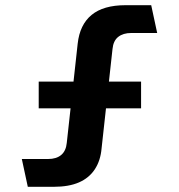

<svg xmlns="http://www.w3.org/2000/svg" viewBox="-20 -719 690 739"><path d="M87 0 64 -107H165Q197 -107 215.5 -122.5Q234 -138 237 -169L279 -551Q287 -624 332.5 -661.5Q378 -699 463 -699H562L585 -592H485Q454 -592 435 -577Q416 -562 413 -530L371 -148Q367 -101 345 -67.5Q323 -34 284 -17Q245 0 187 0ZM129 -302V-405H523V-302Z"/></svg>

Font: Azeret Mono SemiBold
Style: Regular
Weight: 600
Designer: Martin Vácha
Foundry: Displaay
Version: Version 1.002